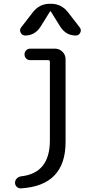

<svg xmlns="http://www.w3.org/2000/svg" viewBox="-20 -780 540 1028"><path d="M92.8 228.5Q80.1 229.5 70.3 220.7Q60.5 211.9 60.5 198.2Q60.5 185.5 69.8 175.8Q79.1 166 92.8 164.1Q247.1 147.5 247.1 -28.3V-449.2Q247.1 -458 238.3 -458H141.6Q128.9 -458 120.1 -466.8Q111.3 -475.6 111.3 -488.8Q111.3 -502 120.1 -510.7Q128.9 -519.5 141.6 -519.5H274.4Q297.9 -519.5 314.5 -502.9Q331.1 -486.3 331.1 -462.9V-19.5Q331.1 213.9 92.8 228.5ZM343.8 -714.8 407.2 -632.8Q417 -620.1 409.7 -605Q402.3 -589.8 385.7 -589.8Q334 -589.8 303.7 -635.7L252 -718.8Q252 -719.7 250 -719.7Q248 -719.7 248 -718.8L196.3 -635.7Q166 -589.8 114.3 -589.8Q98.6 -589.8 90.8 -605Q83 -620.1 92.8 -632.8L156.2 -714.8Q191.4 -759.8 247.1 -759.8H252.9Q308.6 -759.8 343.8 -714.8Z"/></svg>

Font: Rounded Mgen+ 1mn regular
Style: Regular
Weight: 400
Designer: [Source Han Sans]
Ryoko NISHIZUKA  (kana & ideographs); Paul D. Hunt (Latin, Greek & Cyrillic); Wenlong ZHANG  (bopomofo
Version: Version 1.059.20150602